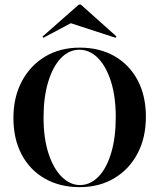

<svg xmlns="http://www.w3.org/2000/svg" viewBox="-20 -785 679 817"><path d="M319.4 11.3Q234.7 11.3 171 -25Q107.3 -61.3 72.2 -127.4Q37.1 -193.5 37.1 -283.1Q37.1 -371.8 73 -439.1Q108.9 -506.5 172.2 -544.4Q235.5 -582.3 319.4 -582.3Q404 -582.3 467.3 -546Q530.6 -509.7 565.7 -443.5Q600.8 -377.4 600.8 -287.9Q600.8 -199.2 565.3 -131.9Q529.8 -64.5 466.1 -26.6Q402.4 11.3 319.4 11.3ZM320.2 2.4Q364.5 2.4 399.2 -33.5Q433.9 -69.4 453.2 -134.7Q472.6 -200 472.6 -286.3Q472.6 -374.2 452 -438.7Q431.5 -503.2 396.4 -538.3Q361.3 -573.4 317.7 -573.4Q273.4 -573.4 239.1 -537.5Q204.8 -501.6 185.1 -436.7Q165.3 -371.8 165.3 -284.7Q165.3 -196.8 186.3 -132.3Q207.3 -67.7 242.7 -32.7Q278.2 2.4 320.2 2.4ZM164.5 -624.2 160.5 -629 315.3 -765.3H324.2L475.8 -629.8L471.8 -624.2L258.9 -693.5L321 -707.3Z"/></svg>

Font: Playfair 144pt SemiCondensed
Style: Bold
Weight: 700
Width: 4
Designer: Claus Eggers Sørensen
Foundry: Claus Eggers Sørensen
Version: Version 2.203